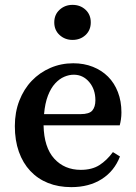

<svg xmlns="http://www.w3.org/2000/svg" viewBox="-20 -754 559 789"><path d="M311 -285Q347 -285 359.5 -300Q372 -315 372 -342Q372 -387 346.5 -417Q321 -447 283 -447Q264 -447 244 -438.5Q224 -430 206.5 -411Q189 -392 177 -361Q165 -330 161 -285ZM159 -239Q161 -148 203 -102Q245 -56 312 -56Q358 -56 388.5 -75.5Q419 -95 444 -129L473 -111Q450 -51 398 -18Q346 15 273 15Q220 15 177.5 -2Q135 -19 104.5 -51.5Q74 -84 57.5 -130.5Q41 -177 41 -236Q41 -293 59.5 -340.5Q78 -388 110.5 -422Q143 -456 187 -475Q231 -494 281 -494Q325 -494 361.5 -479.5Q398 -465 424 -439Q450 -413 464.5 -375.5Q479 -338 479 -292Q479 -277 477 -263.5Q475 -250 472 -239ZM278 -590Q247 -590 225 -610Q203 -630 203 -662Q203 -694 225 -714Q247 -734 278 -734Q310 -734 331.5 -714Q353 -694 353 -662Q353 -630 331.5 -610Q310 -590 278 -590Z"/></svg>

Font: Source Serif Pro Semibold
Style: Regular
Weight: 600
Designer: Frank Grießhammer
Foundry: Adobe Systems Incorporated
Version: Version 1.014;PS Version 1.0;hotconv 1.0.73;makeotf.lib2.5.5